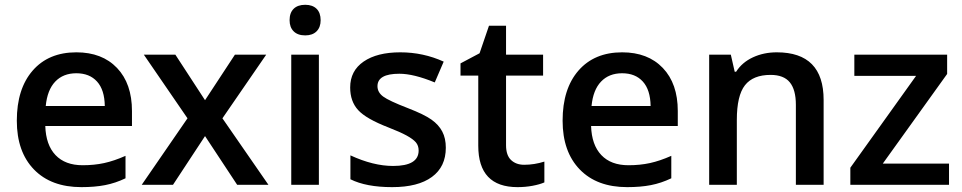

<svg xmlns="http://www.w3.org/2000/svg" viewBox="-20 -767 3995 797"><path d="M317.9 9.8Q191.9 9.8 120.8 -63.7Q49.8 -137.2 49.8 -266.1Q49.8 -398.4 115.7 -474.1Q181.6 -549.8 296.9 -549.8Q403.8 -549.8 465.8 -484.9Q527.8 -419.9 527.8 -306.2V-244.1H168Q170.4 -165.5 210.4 -123.3Q250.5 -81.1 323.2 -81.1Q371.1 -81.1 412.4 -90.1Q453.6 -99.1 501 -120.1V-26.9Q459 -6.8 416 1.5Q373 9.8 317.9 9.8ZM296.9 -462.9Q242.2 -462.9 209.2 -428.2Q176.3 -393.6 169.9 -327.1H415Q414.1 -394 382.8 -428.5Q351.6 -462.9 296.9 -462.9Z M758.3 -275.9 577.1 -540H708L831.1 -351.1L955.1 -540H1085L903.3 -275.9L1094.2 0H964.4L831.1 -202.1L698.2 0H568.4Z M1303.7 0H1189V-540H1303.7ZM1182.1 -683.1Q1182.1 -713.9 1199 -730.5Q1215.8 -747.1 1247.1 -747.1Q1277.3 -747.1 1294.2 -730.5Q1311 -713.9 1311 -683.1Q1311 -653.8 1294.2 -637Q1277.3 -620.1 1247.1 -620.1Q1215.8 -620.1 1199 -637Q1182.1 -653.8 1182.1 -683.1Z M1830.6 -153.8Q1830.6 -74.7 1772.9 -32.5Q1715.3 9.8 1607.9 9.8Q1500 9.8 1434.6 -22.9V-122.1Q1529.8 -78.1 1611.8 -78.1Q1717.8 -78.1 1717.8 -142.1Q1717.8 -162.6 1706.1 -176.3Q1694.3 -189.9 1667.5 -204.6Q1640.6 -219.2 1592.8 -237.8Q1499.5 -273.9 1466.6 -310.1Q1433.6 -346.2 1433.6 -403.8Q1433.6 -473.1 1489.5 -511.5Q1545.4 -549.8 1641.6 -549.8Q1736.8 -549.8 1821.8 -511.2L1784.7 -424.8Q1697.3 -460.9 1637.7 -460.9Q1546.9 -460.9 1546.9 -409.2Q1546.9 -383.8 1570.6 -366.2Q1594.2 -348.6 1673.8 -317.9Q1740.7 -292 1771 -270.5Q1801.3 -249 1815.9 -220.9Q1830.6 -192.9 1830.6 -153.8Z M2155.8 -83Q2197.8 -83 2239.7 -96.2V-9.8Q2220.7 -1.5 2190.7 4.2Q2160.6 9.8 2128.4 9.8Q1965.3 9.8 1965.3 -162.1V-453.1H1891.6V-503.9L1970.7 -545.9L2009.8 -660.2H2080.6V-540H2234.4V-453.1H2080.6V-164.1Q2080.6 -122.6 2101.3 -102.8Q2122.1 -83 2155.8 -83Z M2583.5 9.8Q2457.5 9.8 2386.5 -63.7Q2315.4 -137.2 2315.4 -266.1Q2315.4 -398.4 2381.3 -474.1Q2447.3 -549.8 2562.5 -549.8Q2669.4 -549.8 2731.4 -484.9Q2793.5 -419.9 2793.5 -306.2V-244.1H2433.6Q2436 -165.5 2476.1 -123.3Q2516.1 -81.1 2588.9 -81.1Q2636.7 -81.1 2678 -90.1Q2719.2 -99.1 2766.6 -120.1V-26.9Q2724.6 -6.8 2681.6 1.5Q2638.7 9.8 2583.5 9.8ZM2562.5 -462.9Q2507.8 -462.9 2474.9 -428.2Q2441.9 -393.6 2435.5 -327.1H2680.7Q2679.7 -394 2648.4 -428.5Q2617.2 -462.9 2562.5 -462.9Z M3398.9 0H3283.7V-332Q3283.7 -394.5 3258.5 -425.3Q3233.4 -456.1 3178.7 -456.1Q3106 -456.1 3072.3 -413.1Q3038.6 -370.1 3038.6 -269V0H2923.8V-540H3013.7L3029.8 -469.2H3035.6Q3060.1 -507.8 3105 -528.8Q3149.9 -549.8 3204.6 -549.8Q3398.9 -549.8 3398.9 -352.1Z M3919.4 0H3509.8V-70.8L3782.7 -452.1H3526.4V-540H3911.6V-460L3644.5 -87.9H3919.4Z"/></svg>

Font: Sahel SemiBold FD
Style: SemiBold-FD
Weight: 600
Foundry: Saber Rastikerdar (saber.rastikerdar@gmail.com)
Version: Version 3.3.0